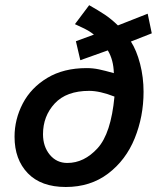

<svg xmlns="http://www.w3.org/2000/svg" viewBox="-20 -728 620 759"><path d="M547.5 -365Q547.5 -267.5 512.5 -181.2Q477.5 -95 407.5 -41.9Q337.5 11.2 240 11.2Q142.5 11.2 90 -43.1Q37.5 -97.5 37.5 -187.5Q37.5 -256.2 70 -318.8Q102.5 -381.2 166.9 -420Q231.2 -458.8 322.5 -458.8Q347.5 -458.8 371.2 -453.8Q395 -448.8 430 -438.8Q428.8 -491.2 406.2 -528.8L297.5 -490L280 -565L351.2 -591.2Q332.5 -606.2 306.9 -618.1Q281.2 -630 276.2 -632.5L332.5 -707.5Q370 -686.2 394.4 -670Q418.8 -653.8 446.2 -627.5L563.8 -673.8L580 -596.2L497.5 -563.8Q520 -528.8 533.8 -475.6Q547.5 -422.5 547.5 -365ZM432.5 -346.2Q375 -368.8 332.5 -368.8Q242.5 -368.8 196.2 -318.8Q150 -268.8 150 -197.5Q150 -148.8 176.9 -116.2Q203.8 -83.8 246.2 -83.8Q312.5 -83.8 365.6 -141.9Q418.8 -200 432.5 -346.2Z"/></svg>

Font: Cambay
Style: Bold Italic
Weight: 700
Italic angle: -11°
Designer: Pooja Saxena
Foundry: Pooja Saxena
Version: Version 1.006;PS 001.006;hotconv 1.0.70;makeotf.lib2.5.58329